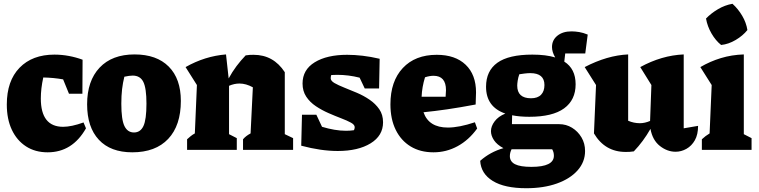

<svg xmlns="http://www.w3.org/2000/svg" viewBox="-20 -793 4016 1016"><path d="M232 13Q166 13 117.5 -18.5Q69 -50 42.5 -106.5Q16 -163 16 -240Q16 -365 83.5 -434.5Q151 -504 268 -504Q306 -504 344 -497Q382 -490 417 -477L416 -297H345L314 -373Q263 -382 209 -383Q196 -324 196 -272Q196 -122 314 -122Q358 -122 422 -145L435 -114Q363 13 232 13Z M680 13Q565 13 503 -53.5Q441 -120 441 -241Q441 -365 507 -435Q573 -505 692 -505Q809 -505 873 -440.5Q937 -376 937 -259Q937 -129 870 -58Q803 13 680 13ZM689 -92Q723 -92 739 -126Q755 -160 755 -245Q755 -326 738.5 -359.5Q722 -393 682 -393Q665 -393 638 -387Q630 -355 626 -321Q622 -287 622 -244Q622 -160 638.5 -126Q655 -92 689 -92Z M970 0V-56Q979 -64 988.5 -72Q998 -80 1011 -87L1022 -343L962 -438Q1064 -496 1176 -505L1190 -378Q1209 -413 1231.5 -443Q1254 -473 1280 -500Q1291 -502 1301.5 -502.5Q1312 -503 1322 -503Q1427 -503 1487 -411V-83L1531 -62V0H1266V-56Q1281 -74 1306 -87L1318 -331Q1282 -351 1247 -351Q1220 -351 1192 -339V-83L1233 -62V0Z M1574 -22 1578 -186H1654L1684 -122Q1717 -112 1749 -106.5Q1781 -101 1811 -101Q1833 -101 1853 -104Q1857 -112 1857 -120Q1857 -133 1837 -144Q1817 -155 1785.5 -167Q1754 -179 1718.5 -194.5Q1683 -210 1651.5 -231Q1620 -252 1600.5 -281.5Q1581 -311 1581 -351Q1581 -424 1645.5 -463.5Q1710 -503 1817 -503Q1856 -503 1899 -498Q1942 -493 1989 -482L1986 -325H1910L1883 -382Q1824 -397 1765 -397Q1749 -397 1733 -396Q1730 -388 1730 -379Q1730 -365 1750 -353.5Q1770 -342 1801.5 -329.5Q1833 -317 1868.5 -302Q1904 -287 1935.5 -265.5Q1967 -244 1987 -215Q2007 -186 2007 -146Q2007 -75 1941 -34.5Q1875 6 1767 6Q1679 6 1574 -22Z M2274 13Q2204 13 2153 -18Q2102 -49 2074 -106Q2046 -163 2046 -241Q2046 -363 2111.5 -433Q2177 -503 2291 -503Q2389 -503 2444 -450.5Q2499 -398 2499 -304L2497 -240Q2412 -224 2346.5 -214.5Q2281 -205 2221 -199Q2249 -118 2350 -118Q2409 -118 2493 -146L2505 -113Q2461 -52 2401.5 -19.5Q2342 13 2274 13ZM2229 -384Q2213 -332 2211 -281H2338L2340 -316Q2340 -392 2274 -392Q2264 -392 2252.5 -390Q2241 -388 2229 -384Z M2781 -175Q2730 -175 2690 -183L2689 -136H2939Q2976 -136 3007 -117Q3038 -98 3057 -66Q3076 -34 3076 6Q3076 64 3036.5 108.5Q2997 153 2927 178Q2857 203 2765 203Q2650 203 2587.5 164.5Q2525 126 2521 58Q2574 11 2644 -9Q2610 -27 2594 -51Q2578 -75 2578 -99Q2578 -125 2597.5 -151Q2617 -177 2654 -192Q2552 -227 2552 -334Q2552 -418 2612 -461Q2672 -504 2797 -504Q2869 -504 2918 -489Q2901 -518 2901 -544Q2901 -581 2929.5 -604Q2958 -627 3004 -627Q3023 -627 3044.5 -623.5Q3066 -620 3090 -610L3077 -510H2971L2966 -467Q3026 -429 3026 -347Q3026 -264 2965 -219.5Q2904 -175 2781 -175ZM2790 -273Q2825 -273 2843 -291.5Q2861 -310 2861 -343Q2861 -406 2786 -406Q2773 -406 2756.5 -404Q2740 -402 2728 -400Q2722 -383 2719.5 -366.5Q2717 -350 2717 -340Q2717 -273 2790 -273ZM2678 33Q2678 62 2705.5 76Q2733 90 2792 90Q2911 90 2911 31Q2911 12 2902 -3H2687Q2678 15 2678 33Z M3123 -87 3134 -343 3074 -438Q3193 -500 3304 -505V-154Q3334 -141 3366 -141Q3392 -141 3420 -153L3427 -343L3368 -438Q3481 -500 3598 -505V-114L3674 -127Q3674 -81 3657 -51Q3640 -21 3612.5 -5.5Q3585 10 3555 10Q3511 10 3472 -20.5Q3433 -51 3422 -111Q3384 -44 3334 8Q3323 10 3312 10.5Q3301 11 3291 11Q3181 11 3123 -87Z M3694 0V-56Q3713 -74 3735 -87L3746 -343L3686 -438Q3737 -468 3794.5 -485.5Q3852 -503 3916 -505V-83L3957 -62V0ZM3856 -773Q3886 -746 3907.5 -709.5Q3929 -673 3935 -634Q3911 -604 3873 -581.5Q3835 -559 3796 -555Q3767 -578 3745 -616Q3723 -654 3716 -695Q3743 -723 3779.5 -744.5Q3816 -766 3856 -773Z"/></svg>

Font: Piazzolla ExtraBold
Style: Regular
Weight: 800
Designer: Juan Pablo del Peral
Foundry: Huerta Tipografica
Version: Version 1.330